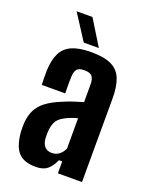

<svg xmlns="http://www.w3.org/2000/svg" viewBox="-146 -848 728 933"><g transform="rotate(20 218.5 -381.5)"><path d="M156 7.5Q94.9 7.5 66.1 -23.6Q37.3 -54.7 31.1 -127.2Q30.6 -137.4 30.5 -150.4Q30.4 -163.4 30.9 -173.3Q34 -212.5 48 -241.1Q62.1 -269.7 91.4 -291.9Q120.6 -314 169.6 -334Q194.9 -344.8 219.4 -353Q244 -361.1 270.2 -368.7V-460.9Q270.2 -487.6 259.6 -501.2Q249 -514.8 218.6 -514.8Q192.9 -514.8 182.1 -503.6Q171.2 -492.4 169.7 -464.9Q169.2 -456.5 169 -439.6Q168.7 -422.7 169 -405.2Q169.2 -387.7 169.7 -377H48.3Q47.8 -386.8 47.3 -410.2Q46.8 -433.6 47.3 -451.2Q49.5 -506.3 66.7 -541.2Q83.9 -576.1 121.4 -592.5Q158.9 -609 222.1 -609Q287.9 -609 325.4 -590.8Q362.9 -572.7 378.5 -533.6Q394.1 -494.5 394.1 -431.9L393.4 0H268.7V-61.6H252Q236.2 -26.5 215 -9.5Q193.8 7.5 156 7.5ZM206.6 -82.7Q227.9 -82.7 243.9 -94.9Q259.9 -107 269.4 -128.1V-285.1Q251.7 -280.5 234.5 -274Q217.3 -267.5 201.1 -258.1Q174.3 -243.4 164.9 -221.9Q155.6 -200.4 154.1 -173.3Q153.7 -163.9 153.7 -154.9Q153.8 -145.9 154.3 -136.9Q156.8 -110.6 170.1 -96.6Q183.3 -82.7 206.6 -82.7ZM169.6 -640 84.9 -771.2H166.9L247.7 -640Z"/></g></svg>

Font: Big Shoulders Thin
Style: Regular
Weight: 100
Designer: Patric King
Foundry: XO Type Co
Version: Version 2.002